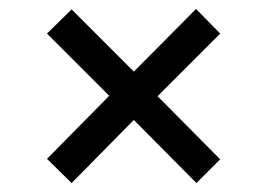

<svg xmlns="http://www.w3.org/2000/svg" viewBox="-20 -573 599 429"><path d="M140 -164 85 -218 224 -359 85 -498 140 -552 279 -413 418 -553 472 -498 332 -358 472 -217 419 -164 279 -305Z"/></svg>

Font: Noto Serif Kannada ExtraBold
Style: Regular
Weight: 800
Version: Version 2.003